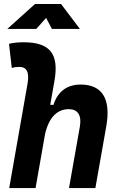

<svg xmlns="http://www.w3.org/2000/svg" viewBox="-20 -958 626 978"><path d="M331.5 0H465.8L521.5 -315.4C545.9 -454.6 500.5 -527.3 390.6 -527.3C319.8 -527.3 272.9 -489.7 252.4 -423.8H235.8L257.3 -545.4C281.7 -683.6 234.9 -742.7 100.1 -742.7C75.2 -742.7 50.3 -740.7 25.9 -734.9L40 -611.8C52.7 -615.7 65.9 -617.2 78.6 -617.2C115.7 -617.2 130.9 -590.8 120.1 -530.8L26.9 0H161.1L209.5 -274.9C231.4 -369.6 278.3 -401.9 330.6 -401.9C376 -401.9 397 -371.1 386.7 -312.5ZM17.1 -810.5H164.6L214.8 -866.7L244.6 -810.5H387.2L291 -937.5H158.2Z"/></svg>

Font: Cascadia Code NF
Style: Bold Italic
Weight: 700
Italic angle: -10°
Monospace: yes
Designer: Aaron Bell
Foundry: Saja Typeworks
Version: Version 2404.023